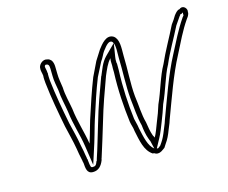

<svg xmlns="http://www.w3.org/2000/svg" viewBox="-83 -643 922 777"><g transform="rotate(-15 378.0 -254.5)"><path d="M119 -443C117 -429 122 -420 123 -408C122 -399 123 -388 124 -377C131 -313 143 -249 155 -187C163 -151 171 -123 177 -88L181 -64C183 -53 185 -43 187 -35C187 -31 188 -28 189 -25C191 -3 191 21 217 21C241 21 254 5 262 -15C264 -18 263 -22 265 -25C278 -65 294 -118 308 -164C326 -226 347 -284 368 -341C378 -364 388 -390 404 -406C402 -397 402 -389 403 -376C402 -367 403 -357 403 -348C400 -273 405 -202 413 -138C415 -123 421 -111 422 -96C431 -55 437 -10 470 11H475C479 14 484 16 489 16C504 16 510 8 521 1C524 -4 527 -9 530 -13C541 -28 549 -45 556 -64L567 -91L571 -103C602 -185 633 -276 672 -349C695 -394 716 -439 743 -478C748 -484 753 -491 755 -500C755 -501 756 -503 755 -505C760 -518 743 -540 725 -525C715 -525 706 -512 701 -506C695 -495 687 -484 679 -473C656 -426 627 -377 605 -327C580 -283 566 -225 543 -175C536 -152 528 -130 518 -106C510 -85 503 -65 494 -49C493 -54 489 -57 488 -62C482 -78 479 -99 476 -118C466 -154 466 -191 460 -232C455 -285 460 -346 458 -402C458 -436 461 -470 440 -486C411 -504 386 -469 372 -451C363 -438 355 -423 346 -410C336 -390 328 -373 317 -350C296 -297 279 -244 260 -186L253 -162C246 -138 240 -115 233 -94C225 -145 208 -193 202 -248C197 -278 188 -309 187 -341C184 -363 180 -381 180 -402C179 -426 182 -443 172 -458C169 -461 163 -467 157 -467C139 -474 121 -457 119 -443ZM139 -443V-444C142 -448 144 -449 147 -448L150 -447H152C153 -446 153 -445 155 -444C160 -436 158 -423 159 -398C159 -376 164 -355 167 -336C169 -302 178 -270 182 -242C189 -183 206 -137 213 -88L225 -7L252 -91C259 -113 265 -136 272 -160L279 -183C298 -242 315 -295 335 -345C346 -367 355 -384 364 -402C375 -417 380 -432 387 -441C405 -465 416 -475 427 -469C430 -466 431 -465 433 -460C439 -445 437 -425 437 -398C439 -343 435 -282 440 -227V-226C445 -187 446 -149 456 -111C458 -91 462 -69 468 -53C471 -43 473 -41 473 -41L481 -7C458 -24 451 -62 442 -102C440 -119 435 -132 433 -144C425 -209 421 -277 424 -351V-352V-378V-379L423 -380C422 -393 423 -400 424 -406L433 -462L390 -419C368 -397 360 -368 350 -346L349 -345C328 -288 306 -229 288 -166C274 -121 259 -67 246 -29C244 -24 244 -21 244 -21V-20L242 -19C236 -3 233 1 221 1C213 1 212 -2 209 -30V-33L208 -36C208 -36 207 -37 207 -40V-41V-42C205 -50 204 -60 202 -71L197 -95C191 -132 183 -159 175 -194C163 -255 151 -319 144 -382C143 -393 143 -404 143 -410L144 -412L143 -413C142 -431 138 -436 139 -443ZM491 -5 511 -42C521 -60 529 -82 537 -102C547 -127 555 -149 562 -171C587 -225 600 -280 622 -320L623 -321V-322C643 -369 673 -419 696 -465C703 -475 712 -488 718 -497C722 -501 723 -503 724 -505H729L734 -509L735 -507L734 -502L735 -498C733 -495 732 -493 728 -489V-488L727 -487C699 -446 677 -400 654 -356C614 -281 583 -189 552 -107L548 -95L537 -68C530 -50 523 -35 514 -22C512 -19 510 -16 507 -12C494 -3 499 -4 493 -4C493 -4 492 -4 491 -5Z"/></g></svg>

Font: Scribbler
Style: ClrIta
Weight: 400
Designer: Mew Too
Foundry: Cannot Into Space Fonts
Version: Version 1.001